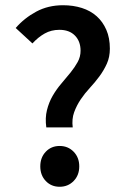

<svg xmlns="http://www.w3.org/2000/svg" viewBox="-20 -702 484 734"><path d="M157 -215Q152 -251 159.5 -281Q167 -311 181.5 -336Q196 -361 214.5 -382.5Q233 -404 249.5 -424.5Q266 -445 277 -465Q288 -485 288 -508Q288 -544 266.5 -566Q245 -588 207 -588Q176 -588 151 -574Q126 -560 104 -536L40 -595Q73 -633 118.5 -657.5Q164 -682 221 -682Q260 -682 293 -671.5Q326 -661 349.5 -640Q373 -619 386.5 -588Q400 -557 400 -516Q400 -484 388.5 -458.5Q377 -433 360 -410Q343 -387 323.5 -366Q304 -345 288.5 -322Q273 -299 263.5 -273Q254 -247 258 -215ZM208 12Q176 12 155 -10Q134 -32 134 -66Q134 -100 155 -122Q176 -144 208 -144Q240 -144 261.5 -122Q283 -100 283 -66Q283 -32 261.5 -10Q240 12 208 12Z"/></svg>

Font: Processing Sans Pro Semibold
Style: Regular
Weight: 600
Designer: Paul D. Hunt
Foundry: Adobe Systems Incorporated
Version: Version 2.020;PS 2.000;hotconv 1.0.86;makeotf.lib2.5.63406